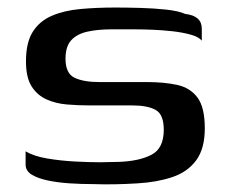

<svg xmlns="http://www.w3.org/2000/svg" viewBox="-20 -484 608 510"><path d="M48 -82Q70 -69 105.5 -63Q141 -57 179 -55Q217 -53 245 -53Q256 -53 270.5 -53.5Q285 -54 296 -54Q350 -56 382.5 -73Q415 -90 415 -139Q415 -180 393.5 -192Q372 -204 331 -204H217Q187 -204 157.5 -206.5Q128 -209 103.5 -220Q79 -231 64 -254.5Q49 -278 49 -321Q49 -371 67 -399.5Q85 -428 117.5 -442Q150 -456 193 -460Q236 -464 286 -464Q316 -464 352.5 -463Q389 -462 421.5 -458.5Q454 -455 472 -447Q516 -442 516 -408V-376Q508 -386 486.5 -392Q465 -398 438 -401Q411 -404 385.5 -405Q360 -406 342 -406H274Q240 -406 212.5 -400Q185 -394 169.5 -377.5Q154 -361 154 -328Q154 -289 178 -277.5Q202 -266 244 -266H371Q416 -266 450.5 -258.5Q485 -251 504.5 -225Q524 -199 524 -143Q524 -89 501 -58Q478 -27 437.5 -13.5Q397 0 346 3Q314 5 285 5.5Q256 6 225 5Q196 5 165 3Q134 1 107.5 -4.5Q81 -10 64.5 -20Q48 -30 48 -47Z"/></svg>

Font: Genos Medium
Style: Regular
Weight: 500
Designer: Robert E. Leuschke
Foundry: Robert E. Leuschke
Version: Version 1.010; ttfautohint (v1.8.3)